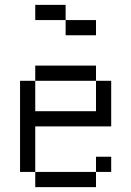

<svg xmlns="http://www.w3.org/2000/svg" viewBox="-20 -770 540 790"><path d="M437.5 -62.5V-125H375V-62.5H125V0H375V-62.5ZM375 -625V-687.5H250V-625ZM125 -62.5V-250H437.5V-437.5H375Q375 -437.5 375 -312.5H125Q125 -312.5 125 -437.5H62.5Q62.5 -437.5 62.5 -62.5ZM125 -437.5H375V-500H125ZM250 -687.5V-750H125V-687.5Z"/></svg>

Font: UnifontExMono
Style: Regular
Weight: 500
Version: Version 15.0.06